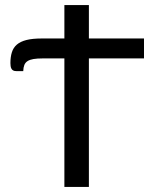

<svg xmlns="http://www.w3.org/2000/svg" viewBox="-20 -736 617 756"><path d="M547 -506H330V0H233.5V-506H148Q126 -506 111.5 -503.5Q97 -501 88.2 -495.2Q79.5 -489.5 75.8 -480Q72 -470.5 71.5 -456H44Q36 -456 31.5 -458.8Q27 -461.5 24.8 -466Q22.5 -470.5 21.8 -476Q21 -481.5 21 -487.5Q21 -512 26.8 -530.2Q32.5 -548.5 46.5 -560.5Q60.5 -572.5 84.2 -578.5Q108 -584.5 144.5 -584.5H233.5V-716H330V-584.5H547Z"/></svg>

Font: Lato
Style: Regular
Weight: 400
Designer: Lukasz Dziedzic with Adam Twardoch and Botio Nikoltchev
Foundry: tyPoland Lukasz Dziedzic
Version: Version 2.015; 2015-08-06; http://www.latofonts.com/